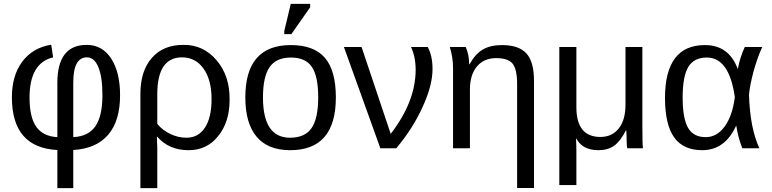

<svg xmlns="http://www.w3.org/2000/svg" viewBox="-20 -773 4023 1001"><path d="M606 -276Q606 -143 544 -70.5Q482 2 362 9V208H279V9Q42 -3 42 -266Q42 -379 96 -451.5Q150 -524 247 -540L257 -474Q134 -445 134 -264Q134 -161 169.5 -111.5Q205 -62 279 -58V-341Q279 -539 432 -539Q513 -539 559.5 -468Q606 -397 606 -276ZM514 -277Q514 -371 493 -422.5Q472 -474 433 -474Q362 -474 362 -343V-58Q441 -62 477.5 -115Q514 -168 514 -277Z M1177 -252Q1177 -136 1117 -63Q1059 10 963 10Q861 10 800 -60H798Q800 -22 800 0V208H712V-284Q712 -403 771.5 -471Q831 -539 935 -539Q1039 -541 1109 -459Q1179 -377 1177 -252ZM1083 -256Q1083 -357 1041 -415.5Q999 -474 929 -474Q800 -474 800 -282V-127Q827 -94 868 -74.5Q909 -55 952 -55Q1014 -55 1048.5 -107.5Q1083 -160 1083 -256Z M1731 -265Q1731 10 1493 10Q1377 10 1318 -60Q1259 -130 1259 -265Q1259 -538 1496 -538Q1617 -538 1674 -471.5Q1731 -405 1731 -265ZM1639 -265Q1639 -375 1606 -424Q1573 -473 1497 -473Q1420 -473 1385.5 -423Q1351 -373 1351 -265Q1351 -55 1492 -55Q1570 -55 1604.5 -105.5Q1639 -156 1639 -265ZM1499 -595H1462V-611L1496 -753H1597V-735Z M2235 -413Q2235 -328 2184 -217Q2134 -105 2046 0H1963L1773 -528H1865L2017 -75Q2147 -244 2147 -409Q2147 -476 2123 -528H2210Q2235 -482 2235 -413Z M2764 207H2676V-335Q2676 -412 2652.5 -441Q2629 -470 2567 -470Q2503 -470 2466.5 -426.5Q2430 -383 2430 -306V0H2342V-416Q2342 -474 2325 -528H2408Q2426 -487 2426 -438H2428Q2458 -492 2497.5 -515Q2537 -538 2597 -538Q2685 -538 2724.5 -494.5Q2764 -451 2764 -352Z M3332 0H3250Q3248 -6 3247 -40Q3247 -49 3246.5 -67.5Q3246 -86 3245 -93H3243Q3214 -36 3181.5 -13Q3149 10 3100 10Q3017 10 2985 -50H2983Q2985 -22 2985 10V192H2896V-528H2985V-214Q2985 -59 3110 -59Q3171 -59 3206 -103.5Q3241 -148 3241 -227V-528H3329V-114Q3329 -21 3332 0Z M3819 -116H3817Q3759 10 3641 10Q3542 10 3494.5 -57Q3447 -124 3447 -262Q3447 -538 3655 -538Q3780 -538 3826 -414H3827Q3837 -472 3863 -528H3954Q3930 -477 3909 -402Q3889 -327 3885 -279Q3890 -106 3939 0H3850Q3828 -56 3819 -116ZM3539 -265Q3539 -156 3567 -107Q3595 -58 3659 -58Q3718 -58 3758.5 -114Q3799 -170 3811 -267Q3782 -473 3665 -473Q3598 -473 3568.5 -424Q3539 -375 3539 -265Z"/></svg>

Font: Libra Sans
Style: Regular
Weight: 400
Foundry: Context Ltd
Version: Version 1.002